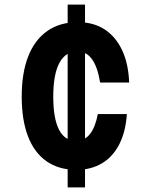

<svg xmlns="http://www.w3.org/2000/svg" viewBox="-20 -725 640 840"><path d="M276 95V-705H352V95ZM314 18Q237 18 183.5 -19.5Q130 -57 102.5 -128.5Q75 -200 75 -302Q75 -406 103.5 -478.5Q132 -551 187 -589.5Q242 -628 321 -628Q389 -628 437.5 -596.5Q486 -565 514 -506Q542 -447 545 -364H418Q407 -432 382.5 -466Q358 -500 319 -500Q267 -500 240 -450Q213 -400 213 -302Q213 -207 238 -158Q263 -109 313 -109Q350 -109 373.5 -138.5Q397 -168 408 -226H535Q530 -149 502 -94Q474 -39 426 -10.5Q378 18 314 18Z"/></svg>

Font: Martian Mono Condensed SemiBold
Style: Regular
Weight: 600
Width: 3
Designer: Roman Shamin
Foundry: Evil Martians
Version: Version 1.000